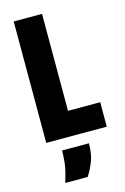

<svg xmlns="http://www.w3.org/2000/svg" viewBox="-133 -720 654 1008"><g transform="rotate(-15 194.0 -215.5)"><path d="M49 0V-660H203V0ZM79 0V-133H378V0ZM91 229Q112 162 115.5 123.5Q119 85 119 60H265Q265 116 250 155.5Q235 195 213 229Z"/></g></svg>

Font: Bricolage Grotesque 24pt Condensed ExtraBold
Style: Regular
Weight: 800
Width: 3
Designer: Mathieu Triay
Foundry: Atelier Triay
Version: Version 1.001;gftools[0.9.33.dev8+g029e19f]